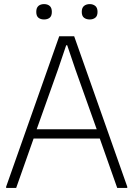

<svg xmlns="http://www.w3.org/2000/svg" viewBox="-20 -917 651 937"><path d="M10 -6 269 -740H342L601 -6V0H552L467 -241H144L59 0H10ZM452 -286 348 -578 308 -696H303L263 -578L159 -286ZM195 -822Q178 -822 167.5 -830.5Q157 -839 157 -859Q157 -879 167.5 -888Q178 -897 195 -897Q212 -897 222.5 -888Q233 -879 233 -859Q233 -839 222.5 -830.5Q212 -822 195 -822ZM418 -822Q401 -822 390 -830.5Q379 -839 379 -859Q379 -879 390 -888Q401 -897 418 -897Q434 -897 445 -888Q456 -879 456 -859Q456 -839 445 -830.5Q434 -822 418 -822Z"/></svg>

Font: Encode Sans Narrow
Style: ExtraLight
Weight: 200
Designer: Pablo Impallari, Andres Torresi
Foundry: Pablo Impallari, Andres Torresi
Version: Version 1.000; ttfautohint (v1.00) -l 8 -r 50 -G 200 -x 14 -